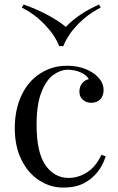

<svg xmlns="http://www.w3.org/2000/svg" viewBox="-20 -822 526 856"><path d="M260.7 14.2Q204.1 14.2 154.3 -18.1Q104.5 -50.3 75.2 -110.4Q45.9 -169.9 45.9 -251Q45.9 -332 75.2 -395.5Q104.5 -459 158.2 -493.7Q211.4 -528.8 278.8 -528.8Q346.2 -528.8 394 -497.1Q441.9 -465.3 441.9 -419.9Q441.4 -393.6 426.8 -378.9Q412.1 -364.3 388.7 -363.8Q365.2 -363.3 349.6 -377Q334 -390.6 334 -413.1Q334 -435.5 345.7 -450.2Q357.4 -464.8 376 -469.2Q366.2 -487.3 340.3 -499Q314.5 -510.7 282.2 -511.2Q250 -511.2 217.3 -487.8Q185.1 -464.4 164.1 -409.7Q143.1 -355 143.1 -266.1Q143.1 -141.6 183.1 -85Q223.1 -28.3 287.1 -28.8Q329.1 -28.8 368.2 -53.7Q407.2 -78.6 432.1 -131.8L451.2 -125Q425.8 -43.9 355.5 -5.9Q317.4 14.6 260.7 14.2ZM262.2 -616.2H244.1Q223.6 -667 178.7 -713.4Q133.8 -759.8 77.1 -788.1L85.4 -801.8Q139.6 -783.2 190.9 -755.9Q242.2 -728.5 273.4 -702.1Q329.1 -760.7 421.4 -801.8L429.2 -788.1Q372.1 -759.8 327.1 -713.4Q282.2 -667 262.2 -616.2Z"/></svg>

Font: PlayfairDisplay-Regular
Style: Regular
Weight: 400
Designer: Claus Eggers Sørensen
Foundry: Claus Eggers Sørensen
Version: Version 1.002;PS 001.002;hotconv 1.0.70;makeotf.lib2.5.58329